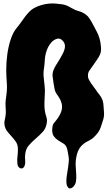

<svg xmlns="http://www.w3.org/2000/svg" viewBox="-20 -756 625 1106"><path d="M22 -442Q28 -489 43 -533Q50 -553 58 -568Q66 -583 80 -600Q91 -613 102 -629Q113 -645 124.5 -660Q136 -675 149 -688.5Q162 -702 177 -710Q195 -720 217.5 -726.5Q240 -733 260 -735Q280 -737 299.5 -735.5Q319 -734 339 -731Q358 -728 371 -721Q384 -714 401 -705Q415 -697 428.5 -693.5Q442 -690 455 -684Q481 -671 494 -651.5Q507 -632 520 -607Q530 -588 539 -570.5Q548 -553 554 -532Q559 -514 561.5 -487.5Q564 -461 557 -444Q550 -428 538 -411Q526 -394 516 -379Q505 -363 495 -349.5Q485 -336 487 -313Q488 -305 493 -295.5Q498 -286 504.5 -276.5Q511 -267 517.5 -258.5Q524 -250 529 -243Q540 -226 552 -211.5Q564 -197 571 -178Q576 -162 576.5 -144.5Q577 -127 579 -110Q581 -89 574.5 -67Q568 -45 561 -25Q555 -6 543.5 9Q532 24 518 37Q504 49 489.5 55.5Q475 62 461 73Q434 94 424 130Q414 166 416 200Q417 222 419 246Q421 270 417 292Q416 300 410.5 309Q405 318 398 323.5Q391 329 383 329.5Q375 330 369 319Q363 310 362.5 295.5Q362 281 363.5 265.5Q365 250 368 235Q371 220 372 210Q374 193 376 177.5Q378 162 375 145Q373 133 370 116.5Q367 100 362 89Q356 77 343 69.5Q330 62 319 55Q298 41 288.5 26.5Q279 12 281 -15Q282 -38 293 -50Q304 -62 316 -80Q339 -115 337.5 -144.5Q336 -174 311 -208Q298 -225 294.5 -242.5Q291 -260 288 -280Q285 -300 283 -317Q281 -334 289 -354Q295 -369 304 -383Q313 -397 321 -410Q325 -418 331.5 -428.5Q338 -439 343.5 -450.5Q349 -462 352 -473.5Q355 -485 354 -495Q352 -512 337.5 -525Q323 -538 306 -532Q289 -526 277 -513Q265 -500 256.5 -483Q248 -466 243.5 -447Q239 -428 238 -411Q237 -385 233 -360Q229 -335 232 -308Q234 -284 237 -261Q240 -238 238 -213Q237 -190 236 -166.5Q235 -143 238 -120Q241 -100 247 -83Q253 -66 249 -45Q244 -15 225 5Q206 25 185 43Q164 61 146 81.5Q128 102 125 134Q123 150 125 166.5Q127 183 122 198Q118 209 111 212.5Q104 216 97.5 213.5Q91 211 85.5 203.5Q80 196 80 185Q78 162 81 141Q84 120 83 98Q82 76 71 60Q60 44 46.5 29.5Q33 15 21 -0.5Q9 -16 6 -37Q4 -51 6.5 -60.5Q9 -70 11 -83Q14 -100 13.5 -115.5Q13 -131 12 -147Q11 -164 13 -179Q15 -194 17 -211Q22 -246 19 -282Q16 -318 16 -354Q16 -398 22 -442Z"/></svg>

Font: Double Feature
Style: Regular
Weight: 400
Designer: David Shetterly
Foundry: David Shetterly
Version: Version 2.100 1997 initial release